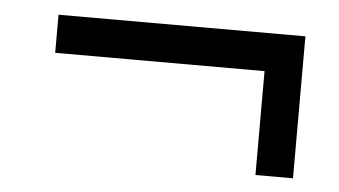

<svg xmlns="http://www.w3.org/2000/svg" viewBox="-32 -432 615 348"><g transform="rotate(5 275.5 -258.0)"><path d="M511.2 -387.2V-128.9H442.9V-317.9H62V-387.2Z"/></g></svg>

Font: OpenSans-Italic
Style: Italic
Weight: 400
Italic angle: -12°
Foundry: Ascender Corporation
Version: Version 1.10